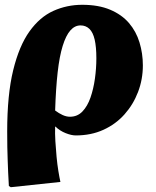

<svg xmlns="http://www.w3.org/2000/svg" viewBox="-20 -551 652 801"><path d="M25 230 17 225Q15 194 14 168Q13 142 12 116Q11 90 10.5 62Q10 34 10 -2Q10 -156 35 -258Q60 -360 103 -420Q146 -480 202.5 -505.5Q259 -531 323 -531Q391 -531 439.5 -510.5Q488 -490 518 -455Q548 -420 562 -374Q576 -328 576 -278Q576 -220 556 -167.5Q536 -115 499.5 -74Q463 -33 411.5 -9.5Q360 14 296 14Q278 14 254 4.5Q230 -5 211 -23H210Q209 6 211 38.5Q213 71 216 103Q219 135 223.5 162.5Q228 190 232 208ZM272 -64Q303 -64 324 -86Q345 -108 357.5 -144Q370 -180 376 -223Q382 -266 382 -308Q382 -355 375 -385.5Q368 -416 353 -430.5Q338 -445 316 -445Q292 -445 273.5 -424Q255 -403 241.5 -359.5Q228 -316 220.5 -249Q213 -182 210 -90Q226 -78 241.5 -71Q257 -64 272 -64Z"/></svg>

Font: Literata ExtraBold
Style: Italic
Weight: 800
Italic angle: -2°
Designer: Latin by Veronika Burian and Jose Scaglione. Greek by Irene Vlachou. Cyrillic by Vera Evstafieva
Foundry: TypeTogether
Version: Version 3.002